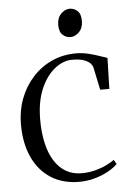

<svg xmlns="http://www.w3.org/2000/svg" viewBox="-52 -745 532 794"><g transform="rotate(-5 214.0 -348.0)"><path d="M245.5 11Q176.5 11 127 -21Q77.5 -53 51.2 -111Q25 -169 25 -246.5Q25 -303 43.5 -352.2Q62 -401.5 96 -439.2Q130 -477 176 -498.2Q222 -519.5 277.5 -519.5Q304 -519.5 330 -513Q356 -506.5 376.2 -499.2Q396.5 -492 405.5 -489.5L402 -361H364L344 -456.5Q343 -461.5 335.8 -470.5Q328.5 -479.5 310.5 -487Q292.5 -494.5 258.5 -494.5Q221.5 -494.5 186.2 -466.5Q151 -438.5 128.5 -385.8Q106 -333 106 -258.5Q106 -205.5 115.8 -162.2Q125.5 -119 144.8 -88Q164 -57 192.5 -40.2Q221 -23.5 258 -23.5Q285.5 -23.5 311.8 -30Q338 -36.5 359.5 -46.8Q381 -57 394.5 -67L405 -49Q388.5 -32.5 362.8 -18.8Q337 -5 306.8 3Q276.5 11 245.5 11ZM260.5 -588.5Q243 -588.5 228.8 -601.2Q214.5 -614 214.5 -643Q214.5 -672 231.2 -688.8Q248 -705.5 266.5 -705.5H267.5Q285 -705.5 299.2 -693Q313.5 -680.5 313.5 -651Q313.5 -622 296.8 -605.2Q280 -588.5 261.5 -588.5Z"/></g></svg>

Font: Merriweather 144pt Light
Style: Regular
Weight: 300
Version: Version 2.100